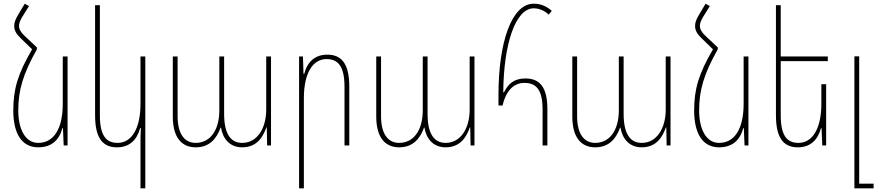

<svg xmlns="http://www.w3.org/2000/svg" viewBox="-20 -788 4752 1040"><path d="M180 -531 112 -595C91 -615 83 -631 83 -648C83 -661 89 -677 99 -694L137 -755L114 -768L77 -706C63 -682 57 -665 57 -648C57 -624 67 -605 93 -580L154 -521C75 -386 52 -303 52 -189C52 -69 95 10 187 10C260 10 301 -30 318 -94H321L325 0H346V-482H320V-226C320 -90 271 -14 187 -14C116 -14 79 -90 79 -189C79 -299 104 -386 180 -521Z M767 232V-482H741V-226C741 -90 692 -14 617 -14C556 -14 521 -52 521 -163V-760H495V-164C495 -33 541 10 614 10C681 10 722 -30 739 -94H743C741 -63 741 -33 741 -1V232Z M1040 10C1114 10 1153 -36 1175 -97H1177C1187 -37 1224 10 1292 10C1375 10 1406 -51 1423 -98H1425L1427 0H1448V-482H1422V-194C1422 -94 1374 -14 1292 -14C1237 -14 1194 -52 1194 -171V-482H1168V-191C1168 -79 1116 -14 1040 -14C985 -14 942 -55 942 -159V-482H916V-157C916 -42 965 10 1040 10Z M1600 232H1626V-256C1626 -392 1674 -468 1749 -468C1810 -468 1846 -430 1846 -319V0H1872V-318C1872 -449 1826 -492 1752 -492C1686 -492 1644 -452 1628 -388H1624L1621 -482H1600Z M2142 10C2216 10 2255 -36 2277 -97H2279C2289 -37 2326 10 2394 10C2477 10 2508 -51 2525 -98H2527L2529 0H2550V-482H2524V-194C2524 -94 2476 -14 2394 -14C2339 -14 2296 -52 2296 -171V-482H2270V-191C2270 -79 2218 -14 2142 -14C2087 -14 2044 -55 2044 -159V-482H2018V-157C2018 -42 2067 10 2142 10Z M2919 0H2945V-197C2945 -318 2902 -363 2826 -363C2764 -363 2733 -334 2710 -288H2706C2708 -552 2773 -743 2871 -743C2899 -743 2927 -732 2952 -709L2969 -729C2940 -755 2908 -768 2871 -768C2753 -768 2680 -564 2680 -272V-217L2702 -216C2720 -295 2762 -339 2820 -339C2886 -339 2919 -300 2919 -195Z M3204 10C3278 10 3317 -36 3339 -97H3341C3351 -37 3388 10 3456 10C3539 10 3570 -51 3587 -98H3589L3591 0H3612V-482H3586V-194C3586 -94 3538 -14 3456 -14C3401 -14 3358 -52 3358 -171V-482H3332V-191C3332 -79 3280 -14 3204 -14C3149 -14 3106 -55 3106 -159V-482H3080V-157C3080 -42 3129 10 3204 10Z M3868 -531 3800 -595C3779 -615 3771 -631 3771 -648C3771 -661 3777 -677 3787 -694L3825 -755L3802 -768L3765 -706C3751 -682 3745 -665 3745 -648C3745 -624 3755 -605 3781 -580L3842 -521C3763 -386 3740 -303 3740 -189C3740 -69 3783 10 3875 10C3948 10 3989 -30 4006 -94H4009L4013 0H4034V-482H4008V-226C4008 -90 3959 -14 3875 -14C3804 -14 3767 -90 3767 -189C3767 -299 3792 -386 3868 -521Z M4455 -332H4429V-226C4429 -90 4380 -14 4305 -14C4244 -14 4209 -52 4209 -163V-457H4464V-482H4209V-760H4183V-164C4183 -33 4229 10 4302 10C4369 10 4410 -30 4427 -94H4430L4434 0H4455Z M4608 232H4712V207H4634V-483H4608Z"/></svg>

Font: Noto Sans Armenian Condensed Thin
Style: Regular
Weight: 100
Width: 3
Designer: Monotype Design Team
Foundry: Monotype Imaging Inc.
Version: Version 2.008